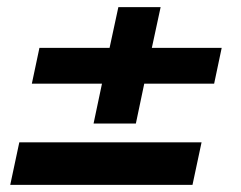

<svg xmlns="http://www.w3.org/2000/svg" viewBox="-20 -516 672 536"><path d="M241.2 -171.1 264.7 -282.4H68.9L90.1 -382.4H285.9L310.4 -496H428.4L403.9 -382.4H598.9L577.8 -282.4H382.7L359.3 -171.1ZM8.6 0 33.9 -118.7H542.7L517.4 0Z"/></svg>

Font: Atkinson Hyperlegible Mono ExtraLight
Style: Italic
Weight: 200
Italic angle: -12°
Monospace: yes
Designer: Elliott Scott, Megan Eiswerth, Linus Boman, Theodore Petrosky, Letters from Sweden
Foundry: Applied Design Works, Letters from Sweden
Version: Version 2.001